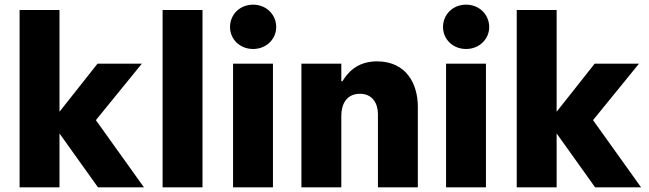

<svg xmlns="http://www.w3.org/2000/svg" viewBox="-20 -803 2784 823"><path d="M235 0V-231L400 0H597L391 -288L588 -530H398L235 -324V-760H64V0Z M848 0V-760H677V0Z M1065 -593C1122 -593 1164 -636 1164 -687C1164 -740 1122 -783 1065 -783C1007 -783 966 -740 966 -687C966 -636 1007 -593 1065 -593ZM1150 0V-530H979V0Z M1443 0V-307C1443 -353 1463 -401 1523 -401C1577 -401 1600 -359 1600 -314V0H1771V-346C1771 -440 1724 -540 1596 -540C1507 -540 1468 -487 1448 -455H1443V-530H1272V0Z M1978 -593C2035 -593 2077 -636 2077 -687C2077 -740 2035 -783 1978 -783C1920 -783 1879 -740 1879 -687C1879 -636 1920 -593 1978 -593ZM2063 0V-530H1892V0Z M2366 0V-231L2531 0H2728L2522 -288L2719 -530H2529L2366 -324V-760H2195V0Z"/></svg>

Font: Be Vietnam Pro ExtraBold
Style: Regular
Weight: 800
Designer: Lam Bao, Tony Le, Vietanh Nguyen
Foundry: Yellow Type Foundry
Version: Version 1.002